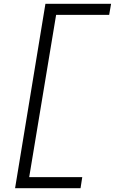

<svg xmlns="http://www.w3.org/2000/svg" viewBox="-20 -843 640 1006"><path d="M59 143 218 -823H562L552 -765H274L133 85H411L402 143Z"/></svg>

Font: Iosevka Slab LtExObl
Style: Regular
Weight: 300
Width: 7
Italic angle: -9°
Monospace: yes
Designer: Belleve Invis
Foundry: Belleve Invis
Version: Version 11.1.0; ttfautohint (v1.8.3)